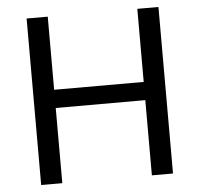

<svg xmlns="http://www.w3.org/2000/svg" viewBox="-51 -766 853 819"><g transform="rotate(-5 375.0 -356.5)"><path d="M92.5 0V-713H183V-400H566.5V-713H657V0H566.5V-322H183V0Z"/></g></svg>

Font: Heraclito
Style: Regular
Weight: 400
Designer: Kostas Bartsokas (font) & Cristiano Sobral (main changes)
Foundry: Kostas Bartsokas (font) & Cristiano Sobral (main changes)
Version: Version 1.00;July 8, 2020;FontCreator 13.0.0.2655 64-bit